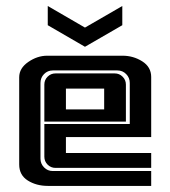

<svg xmlns="http://www.w3.org/2000/svg" viewBox="-20 -610 559 630"><path d="M381.3 -590.3V-527.3L258.8 -456.5L136.7 -527.3V-590.3L258.8 -519.5ZM196.3 -107.9H476.1V-59.1H162.1Q147 -59.1 136.2 -69.8Q125.5 -80.6 125.5 -95.7V-203.1H405.8V-337.9Q405.8 -355 394 -366.9Q382.3 -378.9 365.2 -378.9H153.3Q136.2 -378.9 124.5 -366.9Q112.8 -355 112.8 -337.9V-89.4Q112.8 -72.8 124.5 -60.8Q136.2 -48.8 153.3 -48.8H476.1V0H137.2Q99.1 0 71 -17.8Q43 -35.6 43 -70.3V-356.4Q43 -386.2 72.8 -406.7Q102.5 -427.2 134.8 -427.2H382.3Q417.5 -427.2 446.8 -408.7Q476.1 -390.1 476.1 -357.4V-160.2H196.3ZM356.4 -369.1Q371.6 -369.1 382.3 -358.4Q393.1 -347.7 393.1 -332.5V-210.9H125.5V-332.5Q125.5 -347.7 136.2 -358.4Q147 -369.1 162.1 -369.1ZM196.3 -319.3V-251H321.8V-319.3Z"/></svg>

Font: Ebtekar Inline 2
Style: Inline-2
Weight: 500
Designer: Arman Khorramak
Foundry: Arman Khorramak
Version: Version 2.000